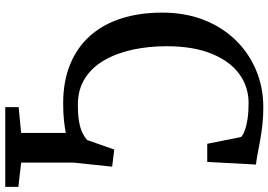

<svg xmlns="http://www.w3.org/2000/svg" viewBox="-166 -626 1022 731"><g transform="rotate(90 345.5 -260.0)"><path d="M387.5 231.5V180.5L485.5 171V1Q465 5 437.8 8Q410.5 11 373 11Q289 11 224.5 -15.5Q160 -42 116 -91.2Q72 -140.5 49.8 -210.2Q27.5 -280 27.5 -366.5Q27.5 -452.5 54.8 -523Q82 -593.5 131.2 -644.5Q180.5 -695.5 246 -723.2Q311.5 -751 388.5 -751Q423.5 -751 454.8 -747.5Q486 -744 513.5 -739Q541 -734 564.5 -729.5Q588 -725 606 -723L596 -537.5H527L501 -666.5Q493.5 -674 476 -680.5Q458.5 -687 432.5 -691Q406.5 -695 372 -695Q310 -695 261.2 -659.5Q212.5 -624 184 -554.2Q155.5 -484.5 155.5 -382.5Q155.5 -313 169 -251.8Q182.5 -190.5 209.8 -144Q237 -97.5 279 -71.2Q321 -45 378 -45Q418.5 -45 444 -49.8Q469.5 -54.5 485.5 -62.5Q501.5 -70.5 512.5 -80L549 -183.5L614 -175.5L598.5 -27V171L691 181.5V231.5Z"/></g></svg>

Font: Merriweather Medium
Style: Regular
Weight: 500
Version: Version 2.100